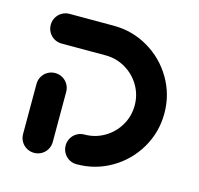

<svg xmlns="http://www.w3.org/2000/svg" viewBox="-82 -607 721 694"><g transform="rotate(15 278.5 -259.5)"><path d="M101.9 -298.5Q117 -298.5 129.8 -291.1Q142.6 -283.7 150 -270.9Q157.4 -258.1 157.4 -243V-55.6Q157.4 -40.4 150 -27.6Q142.6 -14.8 129.8 -7.4Q117 0 101.9 0Q86.7 0 73.9 -7.4Q61.1 -14.8 53.7 -27.6Q46.3 -40.4 46.3 -55.6V-243Q46.3 -258.1 53.7 -270.9Q61.1 -283.7 73.9 -291.1Q86.7 -298.5 101.9 -298.5ZM205.6 -55.6Q205.6 -70.7 213 -83.5Q220.4 -96.3 233.1 -103.7Q245.9 -111.1 261.1 -111.1Q301.1 -111.1 335.2 -131.1Q369.3 -151.1 389.3 -185.2Q409.3 -219.3 409.3 -259.6Q409.3 -299.6 389.3 -333.5Q369.3 -367.4 335.2 -387.4Q301.1 -407.4 261.1 -407.4H96.3Q81.1 -407.4 68.3 -414.8Q55.6 -422.2 48.1 -435Q40.7 -447.8 40.7 -463Q40.7 -478.1 48.1 -490.9Q55.6 -503.7 68.3 -511.1Q81.1 -518.5 96.3 -518.5H261.1Q331.5 -518.5 390.9 -483.7Q450.4 -448.9 485.4 -389.4Q520.4 -330 520.4 -259.6Q520.4 -188.9 485.4 -129.3Q450.4 -69.6 390.9 -34.8Q331.5 0 261.1 0Q245.9 0 233.1 -7.4Q220.4 -14.8 213 -27.6Q205.6 -40.4 205.6 -55.6Z"/></g></svg>

Font: 26F Galaxy Sans
Style: Regular
Weight: 400
Designer: C₂₉H₂₅N₃O₅
Version: Version 1.100;FEAKit 1.0